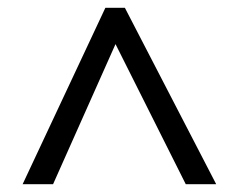

<svg xmlns="http://www.w3.org/2000/svg" viewBox="-20 -739 612 492"><path d="M38 -267 250 -719H300L534 -267H456L276 -626L116 -267Z"/></svg>

Font: Noto Sans Buhid
Style: Regular
Weight: 400
Designer: Monotype Design Team
Foundry: Monotype Imaging Inc.
Version: Version 2.001